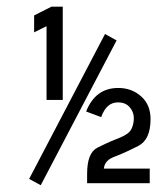

<svg xmlns="http://www.w3.org/2000/svg" viewBox="-20 -544 464 566"><path d="M165 -249.5H117.2V-466.8L80.6 -448.7V-498.5L131.8 -524.4H165ZM233.9 -215.3Q261.2 -284.7 328.6 -284.7Q368.2 -284.7 396 -260Q423.8 -235.4 423.8 -192.9Q423.8 -132.3 387.7 -113.8Q350.6 -95.2 337.9 -90.3Q308.1 -79.1 301.3 -73.7Q287.6 -63.5 286.1 -46.9H421.4V-3.9H236.8V-31.7Q236.8 -93.8 267.6 -108.9Q298.3 -124 308.1 -127.9Q308.1 -127.9 334 -138.4Q359.9 -148.9 367.2 -163.3Q374.5 -177.7 374.5 -195.8Q374.5 -213.9 362.3 -228Q350.1 -242.2 327.6 -242.2Q293.5 -242.2 278.3 -198.7ZM323.7 -424.8 100.1 2 65.9 -16.6 289.6 -443.8Z"/></svg>

Font: Meera
Style: Regular
Weight: 400
Designer: Hussain KH and Suresh P for Swathanthra Malayalam Computing (SMC)
Version: Version 7.0.0+20221109